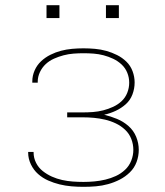

<svg xmlns="http://www.w3.org/2000/svg" viewBox="-20 -715 640 743"><path d="M303 8Q280 8 256.5 6Q233 4 210.5 -1.5Q188 -7 166.5 -16.5Q145 -26 127.5 -41.5Q110 -57 99.5 -79Q89 -101 89 -124Q89 -125 89 -125.5Q89 -126 89 -127H110Q110 -126 110 -125.5Q110 -125 110 -125Q110 -104 119.5 -85Q129 -66 145.5 -53Q162 -40 181 -31.5Q200 -23 220.5 -18.5Q241 -14 261.5 -12.5Q282 -11 303 -11Q324 -11 345.5 -13Q367 -15 388 -20Q409 -25 428.5 -34Q448 -43 464 -58Q480 -73 488 -93.5Q496 -114 496 -135Q496 -157 488 -177.5Q480 -198 464 -213Q448 -228 428 -237.5Q408 -247 386.5 -252Q365 -257 343.5 -259Q322 -261 300 -261H240V-280H300Q320 -280 340 -281.5Q360 -283 379.5 -288Q399 -293 417.5 -301.5Q436 -310 450.5 -323.5Q465 -337 472.5 -356Q480 -375 480 -395Q480 -415 472.5 -433.5Q465 -452 450.5 -465.5Q436 -479 418 -487.5Q400 -496 381 -501Q362 -506 342.5 -507.5Q323 -509 303 -509Q284 -509 264.5 -507.5Q245 -506 226 -501Q207 -496 189 -488Q171 -480 157 -467Q143 -454 134.5 -436Q126 -418 126 -399Q126 -398 126 -397Q126 -396 126 -395H105Q105 -396 105 -397Q105 -398 105 -400Q105 -422 114 -442.5Q123 -463 139 -478Q155 -493 175 -503Q195 -513 216 -518.5Q237 -524 259 -526Q281 -528 303 -528Q325 -528 347.5 -526Q370 -524 391.5 -518Q413 -512 433 -502Q453 -492 469 -476.5Q485 -461 493 -439.5Q501 -418 501 -396Q501 -372 492.5 -349.5Q484 -327 466.5 -311.5Q449 -296 427.5 -286Q406 -276 383 -271Q408 -265 432.5 -255Q457 -245 477 -227.5Q497 -210 507 -185.5Q517 -161 517 -135Q517 -111 508.5 -88Q500 -65 482.5 -48Q465 -31 443.5 -20Q422 -9 398.5 -2.5Q375 4 351 6Q327 8 303 8ZM390 -645V-695H440V-645ZM160 -645V-695H210V-645Z"/></svg>

Font: Iosevka SS04 Thin Extended
Style: Regular
Weight: 100
Width: 7
Monospace: yes
Designer: Belleve Invis
Foundry: Belleve Invis
Version: Version 19.0.0; ttfautohint (v1.8.4)